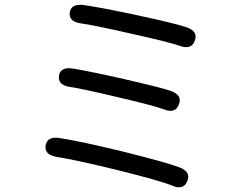

<svg xmlns="http://www.w3.org/2000/svg" viewBox="-20 -773 1040 804"><path d="M764 -14Q748 25 700 4Q656 -15 463 -63Q295 -104 217 -116Q165 -125 171 -164Q178 -203 229 -195Q320 -181 496 -138Q684 -91 732 -72Q781 -53 764 -14ZM729 -335Q714 -296 666 -315Q632 -329 473 -366Q327 -401 273 -409Q221 -417 227 -456Q233 -494 285 -486Q363 -473 499 -442Q660 -405 696 -392Q745 -374 729 -335ZM796 -603Q782 -563 733 -581Q692 -596 525 -633Q366 -669 319 -675Q268 -682 272 -720Q277 -758 329 -752Q391 -744 551 -710Q722 -673 761 -659Q810 -642 796 -603Z"/></svg>

Font: Resource Han Rounded CN
Style: Regular
Weight: 400
Designer: Cyano Hao (round all glyphs); Ryoko NISHIZUKA  (kana, bopomofo & ideographs); Paul D. Hunt (Latin, Greek & Cyrillic); Sa
Foundry: Cyano Hao
Version: 0.990